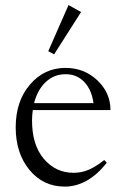

<svg xmlns="http://www.w3.org/2000/svg" viewBox="-20 -708 480 740"><path d="M188.5 -498.5 166 -510.7 244.1 -688.5 292.5 -661.6ZM229.5 11.2Q146.5 11.2 93.5 -53.2Q40.5 -117.7 40.5 -217.3Q40.5 -317.9 95.5 -382.1Q150.4 -446.3 232.4 -446.3Q304.7 -446.3 355.2 -398.4Q405.8 -350.6 405.8 -283.7H106.4Q103.5 -263.7 103.5 -243.2Q103.5 -148.9 149.2 -95.5Q194.8 -42 263.7 -42Q295.4 -42 323 -54.2Q350.6 -66.4 381.8 -91.3L391.6 -80.6Q318.4 11.2 229.5 11.2ZM232.4 -421.9Q188 -421.9 156.2 -391.8Q124.5 -361.8 111.3 -310.5H340.3Q333.5 -361.8 304.7 -392.1Q275.9 -422.4 232.4 -421.9Z"/></svg>

Font: Elstob Light
Style: Regular
Weight: 300
Designer: Peter S. Baker
Version: Version 1.015